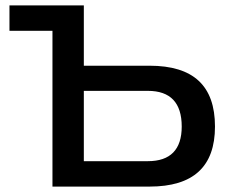

<svg xmlns="http://www.w3.org/2000/svg" viewBox="-20 -690 849 710"><path d="M174 0H533C695 0 775 -74 775 -222C775 -373 695 -447 533 -447H290V-670H15V-576H174ZM290 -94V-354H527C610 -354 652 -310 652 -222C652 -137 610 -94 527 -94Z"/></svg>

Font: LT Wave Medium
Style: Regular
Weight: 500
Designer: Daniel Lyons
Version: Version 2.5 (Glyphs App)